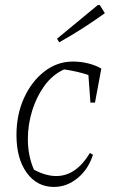

<svg xmlns="http://www.w3.org/2000/svg" viewBox="-20 -730 451 758"><path d="M193 8Q126 8 85.5 -48Q45 -104 45 -197Q45 -278 75 -343.5Q105 -409 155.5 -448Q206 -487 268 -487Q299 -487 329 -479.5Q359 -472 380 -459L355 -325H337L329 -434Q283 -449 233 -456Q187 -435 155.5 -391.5Q124 -348 107 -293Q90 -238 90 -181Q90 -115 114 -60Q161 -35 202 -35Q280 -35 335 -126L347 -119Q329 -62 286.5 -27Q244 8 193 8ZM214 -563 205 -577 366 -710H374L394 -678Q351 -647 306.5 -618.5Q262 -590 214 -563Z"/></svg>

Font: Piazzolla ExtraLight
Style: Italic
Weight: 200
Italic angle: -11.3°
Designer: Juan Pablo del Peral
Foundry: Huerta Tipografica
Version: Version 1.330